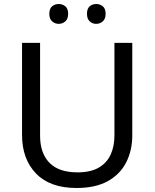

<svg xmlns="http://www.w3.org/2000/svg" viewBox="-20 -928 771 958"><path d="M640 -252Q640 -178 610 -118.5Q580 -59 518.5 -24.5Q457 10 362 10Q229 10 159.5 -62.5Q90 -135 90 -254V-714H180V-251Q180 -164 226.5 -116Q273 -68 367 -68Q432 -68 472.5 -91.5Q513 -115 532 -156.5Q551 -198 551 -252V-714H640ZM226 -859Q226 -885 240 -896.5Q254 -908 273 -908Q292 -908 306 -896.5Q320 -885 320 -859Q320 -834 306 -821.5Q292 -809 273 -809Q254 -809 240 -821.5Q226 -834 226 -859ZM414 -859Q414 -885 427.5 -896.5Q441 -908 460 -908Q479 -908 493 -896.5Q507 -885 507 -859Q507 -834 493 -821.5Q479 -809 460 -809Q441 -809 427.5 -821.5Q414 -834 414 -859Z"/></svg>

Font: Noto Sans Armenian
Style: Regular
Weight: 400
Designer: Monotype Design Team
Foundry: Monotype Imaging Inc.
Version: Version 2.007